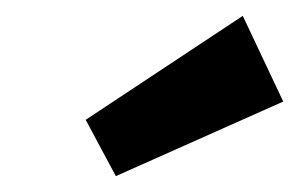

<svg xmlns="http://www.w3.org/2000/svg" viewBox="-20 -846 377 242"><path d="M286 -826 337 -718 126 -624 88 -695Z"/></svg>

Font: Fira Sans Extra Condensed
Style: Bold Italic
Weight: 700
Width: 3
Italic angle: -8°
Designer: Carrois Corporate & Edenspiekermann AG
Foundry: Carrois Corporate GbR & Edenspiekermann AG
Version: Version 4.203